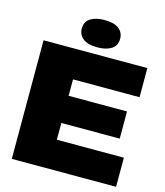

<svg xmlns="http://www.w3.org/2000/svg" viewBox="-134 -1039 978 1140"><g transform="rotate(15 355.0 -469.5)"><path d="M47 0V-729H685V-550H231L276 -595V-134L231 -179H688V0ZM231 -282V-449H635V-282ZM366 -771Q306 -771 277 -794.5Q248 -818 248 -855Q248 -898 280.5 -918.5Q313 -939 366 -939Q426 -939 455 -916Q484 -893 484 -855Q484 -812 451.5 -791.5Q419 -771 366 -771Z"/></g></svg>

Font: Mona Sans Expanded Black
Style: Regular
Weight: 900
Width: 7
Designer: Deni Anggara
Foundry: GitHub
Version: Version 2.000